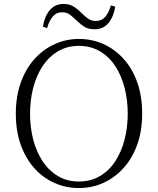

<svg xmlns="http://www.w3.org/2000/svg" viewBox="-20 -936 799 971"><path d="M197 -801Q205 -853 231.5 -884.5Q258 -916 301 -916Q331 -916 352 -903Q373 -890 389 -873Q407 -856 423.5 -843Q440 -830 465 -830Q494 -830 512 -850.5Q530 -871 541 -909L563 -902Q554 -850 528 -819Q502 -788 458 -788Q427 -788 407 -800.5Q387 -813 371 -829Q353 -846 336 -860Q319 -874 293 -874Q266 -874 247.5 -853Q229 -832 218 -794ZM379 15Q314 15 256 -10.5Q198 -36 154 -85Q110 -134 85 -203.5Q60 -273 60 -361Q60 -448 85 -518Q110 -588 154 -637Q198 -686 256 -712.5Q314 -739 379 -739Q445 -739 502.5 -713.5Q560 -688 604.5 -639Q649 -590 674 -520Q699 -450 699 -361Q699 -274 674 -204.5Q649 -135 604.5 -86Q560 -37 502.5 -11Q445 15 379 15ZM379 -18Q439 -18 485.5 -45.5Q532 -73 563 -120.5Q594 -168 610 -230Q626 -292 626 -361Q626 -430 610 -492Q594 -554 563 -601.5Q532 -649 485.5 -676.5Q439 -704 379 -704Q319 -704 273 -676.5Q227 -649 195.5 -601.5Q164 -554 148 -492Q132 -430 132 -361Q132 -292 148 -230Q164 -168 195.5 -120.5Q227 -73 273 -45.5Q319 -18 379 -18Z"/></svg>

Font: Noto Serif KR ExtraLight
Style: Regular
Weight: 200
Designer: Ryoko NISHIZUKA 西塚涼子 (kana & ideographs); Frank Grießhammer (Latin, Greek & Cyrillic); Wenlong ZHANG 张文龙 (bopomofo); San
Foundry: Adobe
Version: Version 2.002-H1;hotconv 1.1.0;makeotfexe 2.6.0